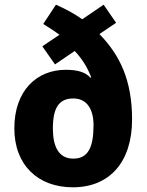

<svg xmlns="http://www.w3.org/2000/svg" viewBox="-20 -787 625 817"><path d="M218 -767 164 -685C188 -670 213 -654 233 -639L160 -590L214 -513L298 -570C331 -535 353 -498 368 -458L365 -456C345 -479 312 -490 260 -490C136 -490 41 -401 41 -241C41 -84 142 10 290 10C446 10 542 -97 542 -279C542 -444 491 -552 403 -642L474 -690L421 -767L330 -705C296 -729 259 -749 218 -767ZM292 -368C352 -368 378 -319 378 -255C378 -160 355 -112 292 -112C230 -112 205 -163 205 -240C205 -327 230 -368 292 -368Z"/></svg>

Font: Noto Sans Lao Looped SemiCondensed ExtraBold
Style: Regular
Weight: 800
Width: 4
Designer: Mark Frömberg, Ben Mitchell
Foundry: The Fontpad Ltd
Version: Version 1.002